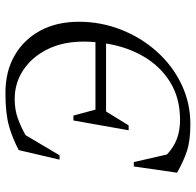

<svg xmlns="http://www.w3.org/2000/svg" viewBox="-27 -683 720 706"><g transform="rotate(90 333.0 -330.0)"><path d="M322 10Q242 10 183.5 -24Q125 -58 92.5 -118.5Q60 -179 60 -260Q60 -341 89 -415Q118 -489 169.5 -546.5Q221 -604 289.5 -637Q358 -670 437 -670Q498 -670 536.5 -657Q575 -644 615 -621L592 -462H576L548 -584Q521 -609 490.5 -620.5Q460 -632 420 -632Q341 -632 282.5 -596Q224 -560 188 -498.5Q152 -437 140 -360H390L441 -443H459L423 -240H405L383 -321H135Q133 -299 133 -277Q133 -202 161 -145Q189 -88 237 -56Q285 -24 344 -24Q384 -24 416.5 -36Q449 -48 477 -64L551 -189H567L532 -39Q489 -16 443 -3Q397 10 322 10Z"/></g></svg>

Font: Spectral SC Light
Style: Italic
Weight: 300
Italic angle: -10°
Designer: Jean-Baptiste Levee
Foundry: Production Type
Version: Version 2.001